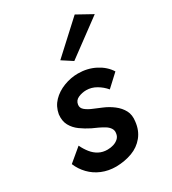

<svg xmlns="http://www.w3.org/2000/svg" viewBox="-180 -821 832 929"><g transform="rotate(-30 235.5 -356.0)"><path d="M85 -166 12 -105Q26 -71 52 -44Q78 -17 114 -2Q150 13 193 13Q242 12 282.5 -3Q323 -18 349.5 -50.5Q376 -83 381 -130Q386 -165 372.5 -190.5Q359 -216 333.5 -235.5Q308 -255 279 -267Q259 -276 235 -285.5Q211 -295 195 -308Q179 -321 182 -339Q185 -361 206 -370.5Q227 -380 251 -380Q280 -380 306.5 -364.5Q333 -349 352 -326L419 -388Q396 -425 352.5 -447.5Q309 -470 256 -470Q216 -470 177 -455Q138 -440 111.5 -412.5Q85 -385 78 -345Q74 -309 88 -283.5Q102 -258 127 -240Q152 -222 180 -208Q196 -201 213 -193Q230 -185 244.5 -176Q259 -167 267 -154.5Q275 -142 272 -126Q270 -110 258.5 -99.5Q247 -89 231 -84Q215 -79 197 -79Q171 -79 150 -90Q129 -101 113 -121Q97 -141 85 -166ZM471 -678 386 -725 215 -568 272 -531Z"/></g></svg>

Font: Jost Medium
Style: Italic
Weight: 500
Italic angle: -5°
Version: Version 3.710